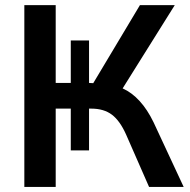

<svg xmlns="http://www.w3.org/2000/svg" viewBox="-20 -739 751 759"><path d="M76.2 0V-718.8H200.2V-411.1H259.8V-579.1H332V-411.1L348.6 -410.2L533.2 -718.8H670.9L464.8 -389.6Q538.1 -356.4 586.9 -255.9L706.1 0H569.3L478.5 -207Q454.1 -261.7 422.4 -285.6Q390.6 -309.6 340.8 -309.6H332V-144.5H259.8V-309.6H200.2V0Z"/></svg>

Font: Min Sans SemiBold
Style: Regular
Weight: 600
Designer: Jinseong-Kim, NotoSansCJK, Nunito
Foundry: Jinseong-Kim
Version: Version 1.400;Glyphs 3.1.2 (3151)